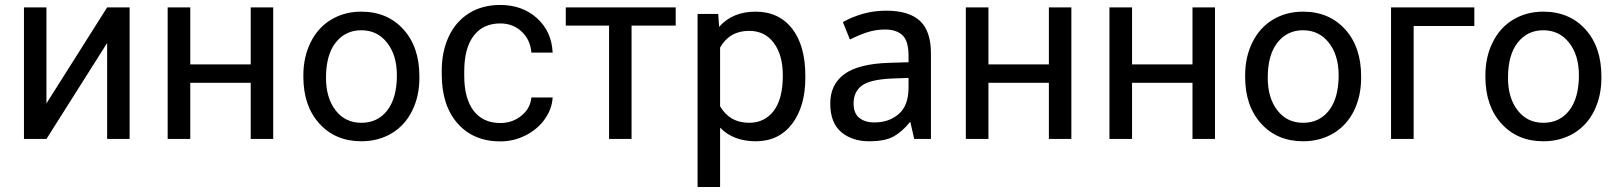

<svg xmlns="http://www.w3.org/2000/svg" viewBox="-20 -558 6496 771"><path d="M410.2 -528.3H500.5V0H410.2V-385.3L166.5 0H76.2V-528.3H166.5V-142.6Z M1077.1 0H986.8V-225.6H744.1V0H653.3V-528.3H744.1V-299.3H986.8V-528.3H1077.1Z M1289.1 -245.6Q1289.1 -164.1 1328.1 -114.3Q1366.7 -64.9 1431.2 -64.9Q1496.6 -64.9 1535.2 -114.7Q1573.7 -165 1573.7 -255.4Q1573.7 -336.9 1534.2 -386.7Q1495.1 -436.5 1430.7 -436.5Q1367.2 -436.5 1328.1 -387.2Q1289.1 -337.9 1289.1 -245.6ZM1198.2 -249.5V-255.4Q1198.2 -329.1 1227.5 -388.2Q1256.8 -447.3 1309.6 -479Q1362.8 -511.2 1430.7 -511.2Q1535.6 -511.2 1600.1 -439.9Q1664.1 -369.1 1664.1 -251.5V-245.6Q1664.1 -172.4 1635.7 -114.3Q1607.4 -56.2 1554.2 -23.4Q1527.3 -7.3 1496.6 1Q1465.8 9.3 1431.2 9.3Q1326.7 9.3 1262.2 -62Q1198.2 -132.8 1198.2 -249.5Z M1989.3 -64Q2037.6 -64 2073.7 -93.3Q2109.9 -122.6 2113.8 -166.5H2199.2Q2196.8 -121.1 2168 -80.1Q2139.2 -39.1 2091.1 -14.6Q2043 9.8 1989.3 9.8Q1881.3 9.8 1817.6 -62.3Q1753.9 -134.3 1753.9 -259.3V-274.4Q1753.9 -351.6 1782.2 -411.6Q1810.5 -471.7 1863.5 -504.9Q1916.5 -538.1 1988.8 -538.1Q2077.6 -538.1 2136.5 -484.9Q2195.3 -431.6 2199.2 -346.7H2113.8Q2109.9 -397.9 2075 -430.9Q2040 -463.9 1988.8 -463.9Q1919.9 -463.9 1882.1 -414.3Q1844.2 -364.7 1844.2 -271V-253.9Q1844.2 -162.6 1881.8 -113.3Q1919.4 -64 1989.3 -64Z M2693.4 -455.1H2516.1V0H2425.8V-455.1H2252V-528.3H2693.4Z M3086.9 -112.8Q3123.5 -160.6 3123.5 -254.9Q3123.5 -337.9 3086.9 -386.2Q3050.8 -434.1 2987.8 -434.1Q2910.2 -434.1 2871.6 -367.2V-131.3Q2910.2 -64.9 2988.8 -64.9Q3050.8 -65.4 3086.9 -112.8ZM3213.9 -253.4V-245.6Q3213.9 -131.3 3161.1 -61Q3107.4 9.3 3015.1 9.3Q2924.8 9.3 2871.6 -45.4V190.9V192.9H2869.1H2783.2H2781.2V190.9V-500V-502H2783.2H2861.8H2863.8L2864.3 -500L2867.7 -450.2Q2921.4 -511.2 3014.2 -511.2Q3107.4 -511.2 3161.1 -442.9Q3213.9 -374.5 3213.9 -253.4Z M3588.9 -100.1Q3627.9 -133.8 3628.4 -205.1V-245.1L3562 -242.7Q3473.6 -238.8 3440.4 -213.9Q3407.7 -189 3407.7 -143.1Q3407.7 -103 3430.2 -85Q3453.1 -66.4 3490.7 -66.4Q3549.3 -65.9 3588.9 -100.1ZM3368.2 -471.2Q3400.4 -489.3 3444.3 -502.4Q3488.8 -515.1 3538.6 -515.1Q3629.9 -515.1 3674.3 -474.1Q3718.3 -433.1 3718.3 -343.3V-4.4V-2V0H3715.8H3713.9H3654.8H3652.8H3650.9V-2L3650.4 -3.4L3635.3 -69.3Q3604 -30.3 3569.8 -10.7Q3551.8 -0.5 3526.9 4.4Q3502 9.3 3470.2 9.3Q3402.3 9.3 3358.4 -27.3Q3314 -64.5 3314 -142.6Q3314 -219.2 3371.1 -260.7Q3428.2 -301.8 3549.8 -305.7L3628.4 -308.1V-333.5Q3628.4 -393.6 3604 -416.5Q3579.6 -439.5 3533.7 -439.5Q3496.6 -439.5 3461.9 -428.2Q3427.2 -416.5 3397.5 -401.4L3395.5 -400.4L3393.1 -399.4L3392.1 -401.4L3391.1 -403.8L3366.2 -465.8L3365.2 -467.8L3364.3 -469.2L3366.2 -470.2Z M4282.2 0H4191.9V-225.6H3949.2V0H3858.4V-528.3H3949.2V-299.3H4191.9V-528.3H4282.2Z M4858.9 0H4768.6V-225.6H4525.9V0H4435.1V-528.3H4525.9V-299.3H4768.6V-528.3H4858.9Z M5070.8 -245.6Q5070.8 -164.1 5109.9 -114.3Q5148.4 -64.9 5212.9 -64.9Q5278.3 -64.9 5316.9 -114.7Q5355.5 -165 5355.5 -255.4Q5355.5 -336.9 5315.9 -386.7Q5276.9 -436.5 5212.4 -436.5Q5148.9 -436.5 5109.9 -387.2Q5070.8 -337.9 5070.8 -245.6ZM4980 -249.5V-255.4Q4980 -329.1 5009.3 -388.2Q5038.6 -447.3 5091.3 -479Q5144.5 -511.2 5212.4 -511.2Q5317.4 -511.2 5381.8 -439.9Q5445.8 -369.1 5445.8 -251.5V-245.6Q5445.8 -172.4 5417.5 -114.3Q5389.2 -56.2 5335.9 -23.4Q5309.1 -7.3 5278.3 1Q5247.6 9.3 5212.9 9.3Q5108.4 9.3 5043.9 -62Q4980 -132.8 4980 -249.5Z M5900.4 -453.6H5656.7V0H5565.9V-528.3H5900.4Z M6035.6 -245.6Q6035.6 -164.1 6074.7 -114.3Q6113.3 -64.9 6177.7 -64.9Q6243.2 -64.9 6281.7 -114.7Q6320.3 -165 6320.3 -255.4Q6320.3 -336.9 6280.8 -386.7Q6241.7 -436.5 6177.2 -436.5Q6113.8 -436.5 6074.7 -387.2Q6035.6 -337.9 6035.6 -245.6ZM5944.8 -249.5V-255.4Q5944.8 -329.1 5974.1 -388.2Q6003.4 -447.3 6056.2 -479Q6109.4 -511.2 6177.2 -511.2Q6282.2 -511.2 6346.7 -439.9Q6410.6 -369.1 6410.6 -251.5V-245.6Q6410.6 -172.4 6382.3 -114.3Q6354 -56.2 6300.8 -23.4Q6273.9 -7.3 6243.2 1Q6212.4 9.3 6177.7 9.3Q6073.2 9.3 6008.8 -62Q5944.8 -132.8 5944.8 -249.5Z"/></svg>

Font: MAUL
Style: Regular
Weight: 400
Designer: MAUL
Version: Version 1.0; 2020; ttfautohint (v1.8.3)